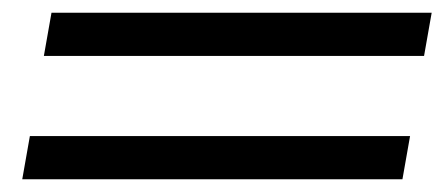

<svg xmlns="http://www.w3.org/2000/svg" viewBox="-20 -436 700 302"><path d="M61 -416H659L647 -348H49ZM27 -222H625L613 -154H15Z"/></svg>

Font: Fahkwang
Style: Bold Italic
Weight: 700
Italic angle: -10°
Designer: Suppakit Chalermlarp | Katatrad Co.,Ltd.
Foundry: Cadson Demak Co.,Ltd.
Version: Version 1.000; ttfautohint (v1.6)